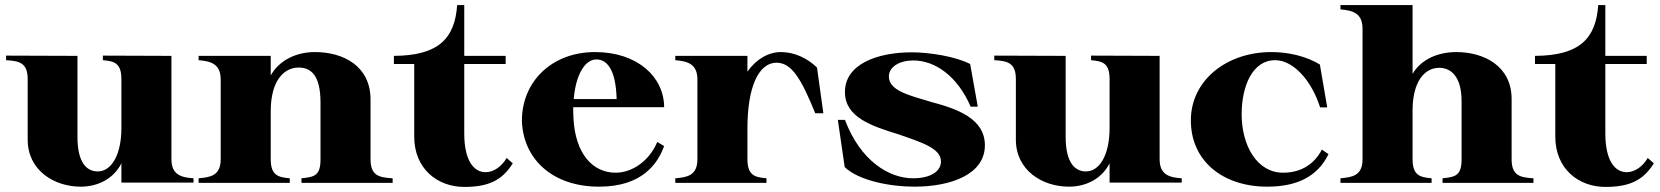

<svg xmlns="http://www.w3.org/2000/svg" viewBox="-20 -720 6538 756"><path d="M298 15C369 15 429 -19 458 -77V-1H742V-18C695 -21 655 -31 655 -93V-500L385 -501V-483C429 -479 458 -473 458 -408V-217C458 -105 416 -45 365 -45C323 -45 285 -77 285 -181V-500L4 -501V-483C56 -480 89 -473 89 -408V-170C89 -50 192 15 298 15Z M1439 -93V-328C1439 -460 1332 -515 1220 -515C1149 -515 1081 -485 1046 -423V-500H762V-483C808 -479 849 -470 849 -407V-93C849 -28 808 -22 762 -18V0H1121V-18C1077 -22 1046 -28 1046 -93V-282C1046 -404 1099 -454 1156 -454C1202 -454 1242 -427 1242 -316V-93C1242 -29 1219 -23 1167 -18V0H1526V-18C1473 -21 1439 -28 1439 -93Z M1531 -468H1611V-182C1611 -55 1703 16 1808 16C1902 16 1957 -9 1999 -77L1975 -98C1954 -62 1922 -42 1892 -42C1846 -42 1808 -87 1808 -195V-468H1971V-500H1808V-700H1780C1771 -567 1705 -501 1531 -500Z M2339 15C2509 15 2570 -76 2595 -145L2568 -161C2537 -87 2470 -40 2404 -40C2314 -40 2245 -114 2238 -255C2237 -270 2237 -284 2237 -298H2595C2595 -416 2491 -515 2323 -515C2152 -515 2035 -398 2035 -245C2039 -97 2152 15 2339 15ZM2239 -330C2247 -425 2283 -486 2328 -486C2369 -486 2405 -448 2408 -330Z M2923 -93V-215C2923 -371 2964 -473 3038 -473C3098 -473 3136 -407 3190 -274H3222L3197 -454C3161 -489 3110 -515 3055 -515C3007 -515 2958 -488 2923 -438V-500H2639V-483C2685 -479 2726 -470 2726 -407V-93C2726 -28 2685 -22 2639 -18V0H2998V-18C2954 -22 2923 -28 2923 -93Z M3580 15C3724 15 3858 -33 3858 -148C3858 -254 3747 -292 3645 -319C3559 -345 3480 -363 3480 -419C3480 -457 3522 -482 3576 -482C3664 -482 3751 -418 3802 -300H3830L3800 -468C3742 -498 3639 -514 3570 -514C3432 -514 3306 -466 3307 -357C3307 -257 3415 -223 3518 -191C3610 -159 3685 -136 3685 -84C3685 -44 3642 -18 3575 -18C3481 -18 3368 -86 3307 -248H3279L3306 -62C3361 -9 3484 15 3580 15Z M4189 15C4260 15 4320 -19 4349 -77V-1H4633V-18C4586 -21 4546 -31 4546 -93V-500L4276 -501V-483C4320 -479 4349 -473 4349 -408V-217C4349 -105 4307 -45 4256 -45C4214 -45 4176 -77 4176 -181V-500L3895 -501V-483C3947 -480 3980 -473 3980 -408V-170C3980 -50 4083 15 4189 15Z M4970 15C5087 15 5168 -25 5211 -113L5185 -131C5156 -76 5106 -40 5032 -40C4930 -40 4869 -146 4869 -270C4869 -380 4911 -483 5001 -483C5072 -483 5144 -404 5178 -297H5206L5177 -466C5126 -497 5057 -515 4986 -515C4810 -515 4669 -404 4669 -246C4669 -85 4796 15 4970 15Z M5258 -18V0H5617V-18C5573 -22 5542 -28 5542 -93V-285C5542 -397 5588 -453 5647 -453C5693 -453 5735 -419 5735 -321V-93C5735 -29 5711 -23 5660 -18V0H6018V-18C5966 -21 5932 -28 5932 -93V-330C5932 -461 5822 -515 5714 -515C5646 -515 5577 -489 5542 -429V-700H5258V-683C5304 -679 5345 -670 5345 -607V-93C5345 -28 5304 -22 5258 -18Z M6024 -468H6104V-182C6104 -55 6196 16 6301 16C6395 16 6450 -9 6492 -77L6468 -98C6447 -62 6415 -42 6385 -42C6339 -42 6301 -87 6301 -195V-468H6464V-500H6301V-700H6273C6264 -567 6198 -501 6024 -500Z"/></svg>

Font: Sprat
Style: Bold
Weight: 700
Designer: Ethan Nakache
Foundry: Collletttivo
Version: Version 2.000;Glyphs 3.2 (3217)